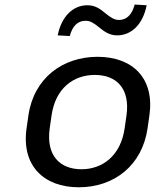

<svg xmlns="http://www.w3.org/2000/svg" viewBox="-20 -792 670 822"><path d="M317.4 9.8C467.8 9.8 588.9 -83 611.8 -243.2L619.6 -297.4C642.6 -457 547.9 -548.8 397.5 -548.8C247.6 -548.8 124.5 -457 101.6 -297.4L93.8 -243.2C70.8 -83 167.5 9.8 317.4 9.8ZM328.6 -67.4C237.3 -67.4 176.3 -125.5 192.9 -243.2L200.7 -297.4C217.3 -414.6 294.9 -471.2 386.2 -471.2C477.1 -471.2 538.1 -414.6 521.5 -297.4L513.7 -243.2C497.1 -126 419.4 -67.4 328.6 -67.4ZM278.8 -637.7C289.6 -679.2 312 -703.1 346.2 -703.1C366.2 -703.1 381.3 -693.4 401.9 -676.8C428.2 -654.8 450.7 -640.6 481.4 -640.6C542.5 -640.6 591.8 -687.5 607.9 -769.5L556.6 -772.5C545.4 -730 522.9 -706.5 489.3 -706.5C469.2 -706.5 453.1 -717.8 432.1 -734.4C406.7 -756.3 385.3 -769.5 354 -769.5C293.5 -769.5 243.2 -722.7 227.1 -640.6Z"/></svg>

Font: Winston
Style: Italic
Weight: 400
Italic angle: -8.13011°
Designer: Vernon Adams, Kim Jin-seong, David Berlow, Cristiano Sobral
Foundry: The Winston Project Authors
Version: Version 3.004